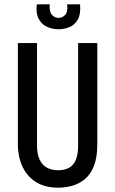

<svg xmlns="http://www.w3.org/2000/svg" viewBox="-20 -860 536 892"><path d="M250 12Q211 12 180.5 1.5Q150 -9 128 -28Q106 -47 91.5 -72.5Q77 -98 70 -127.5Q63 -157 63 -189V-660H152V-185Q152 -143 164.5 -117.5Q177 -92 199 -80.5Q221 -69 250 -69Q278 -69 299 -79.5Q320 -90 331.5 -115.5Q343 -141 343 -185V-660H432V-189Q432 -129 416.5 -89.5Q401 -50 374.5 -28Q348 -6 315.5 3Q283 12 250 12ZM151 -840H211Q208 -807 220.5 -792Q233 -777 252 -777Q270 -777 283 -791Q296 -805 292 -840H352Q356 -794 341 -768.5Q326 -743 301.5 -733.5Q277 -724 252 -724Q225 -724 199.5 -735Q174 -746 160 -772Q146 -798 151 -840Z"/></svg>

Font: Bricolage Grotesque Condensed
Style: Regular
Weight: 400
Width: 3
Designer: Mathieu Triay
Foundry: Atelier Triay
Version: Version 1.000;gftools[0.9.30]